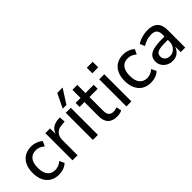

<svg xmlns="http://www.w3.org/2000/svg" viewBox="90 -1597 2456 2456"><g transform="rotate(-45 1318.0 -369.5)"><path d="M273 9Q204 9 153.5 -21.5Q103 -52 75.5 -109.5Q48 -167 48 -246Q48 -326 75.5 -383Q103 -440 153.5 -470Q204 -500 273 -500Q319 -500 360 -484.5Q401 -469 429 -442L398 -376Q373 -399 343 -411.5Q313 -424 281 -424Q214 -424 177.5 -379Q141 -334 141 -245Q141 -158 177.5 -112.5Q214 -67 281 -67Q312 -67 342.5 -79.5Q373 -92 397 -114L428 -48Q401 -21 359.5 -6Q318 9 273 9Z M523 0V-491H609V-379H605Q621 -434 659 -464.5Q697 -495 759 -500L796 -503L803 -422L740 -416Q681 -411 648 -374Q615 -337 615 -276V0Z M892 0V-491H983V0ZM902 -555 995 -748H1092L969 -555Z M1324 9Q1241 9 1199.5 -34.5Q1158 -78 1158 -164V-419H1070V-491H1160V-638H1249V-491H1398V-419H1249V-171Q1249 -117 1270.5 -92.5Q1292 -68 1337 -68Q1354 -68 1370.5 -72Q1387 -76 1401 -81L1416 -11Q1399 -2 1374 3.5Q1349 9 1324 9Z M1490 -608V-708H1597V-608ZM1498 0V-491H1589V0Z M1937 9Q1868 9 1817.5 -21.5Q1767 -52 1739.5 -109.5Q1712 -167 1712 -246Q1712 -326 1739.5 -383Q1767 -440 1817.5 -470Q1868 -500 1937 -500Q1983 -500 2024 -484.5Q2065 -469 2093 -442L2062 -376Q2037 -399 2007 -411.5Q1977 -424 1945 -424Q1878 -424 1841.5 -379Q1805 -334 1805 -245Q1805 -158 1841.5 -112.5Q1878 -67 1945 -67Q1976 -67 2006.5 -79.5Q2037 -92 2061 -114L2092 -48Q2065 -21 2023.5 -6Q1982 9 1937 9Z M2331 9Q2284 9 2246.5 -11.5Q2209 -32 2187.5 -66Q2166 -100 2166 -142Q2166 -195 2193.5 -227Q2221 -259 2280 -273.5Q2339 -288 2433 -288H2488V-227H2439Q2388 -227 2353 -223Q2318 -219 2297 -210Q2276 -201 2266 -185Q2256 -169 2256 -145Q2256 -106 2282.5 -83Q2309 -60 2351 -60Q2385 -60 2413 -78Q2441 -96 2458 -127Q2475 -158 2475 -197V-325Q2475 -379 2450 -403Q2425 -427 2371 -427Q2332 -427 2293 -415.5Q2254 -404 2213 -378L2184 -444Q2211 -462 2243.5 -474.5Q2276 -487 2311 -493.5Q2346 -500 2379 -500Q2439 -500 2480 -480.5Q2521 -461 2542 -420.5Q2563 -380 2563 -317V0H2481V-107H2484Q2473 -73 2452 -46.5Q2431 -20 2400.5 -5.5Q2370 9 2331 9Z"/></g></svg>

Font: Nunito Sans 10pt SemiCondensed Medium
Style: Regular
Weight: 500
Width: 4
Designer: Vernon Adams
Foundry: Vernon Adams
Version: Version 3.101;gftools[0.9.27]